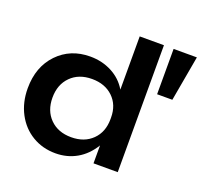

<svg xmlns="http://www.w3.org/2000/svg" viewBox="-136 -940 1171 1116"><g transform="rotate(20 449.0 -382.0)"><path d="M314.9 -577.1Q388.7 -577.1 449.2 -545.4Q509.8 -513.7 543.9 -456.1V-785.2H693.8V0H543.9V-110.8Q504.4 -45.9 445.8 -12.5Q387.2 21 314.9 21Q235.4 21 171.6 -17.1Q107.9 -55.2 71.5 -124Q35.2 -192.9 35.2 -279.8Q35.2 -412.6 114 -494.9Q192.9 -577.1 314.9 -577.1ZM369.1 -458Q287.6 -458 238.3 -408.4Q189 -358.9 189 -277.8Q189 -196.8 238.3 -147.5Q287.6 -98.1 369.1 -98.1Q450.2 -98.1 499.5 -146.7Q548.8 -195.3 548.8 -274.9V-285.2Q548.8 -362.8 499.3 -410.4Q449.7 -458 369.1 -458ZM753.9 -784.2H897.9L848.1 -503.9H753.9Z"/></g></svg>

Font: Mattone
Style: Regular
Weight: 400
Width: 6
Designer: Nunzio Mazzaferro
Foundry: Collletttivo
Version: Version 2.000;Glyphs 3.2 (3217)